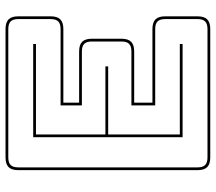

<svg xmlns="http://www.w3.org/2000/svg" viewBox="-63 -707 780 694"><g transform="rotate(-90 327.0 -360.0)"><path d="M105 10Q81 10 70 -1Q59 -12 59 -36V-684Q59 -708 70 -719Q81 -730 105 -730H569Q593 -730 604 -719Q615 -708 615 -684V-567Q615 -543 604 -532Q593 -521 569 -521H303V-464H488Q512 -464 523 -453Q534 -442 534 -418V-311Q534 -287 523 -276Q512 -265 488 -265H303V-199H569Q593 -199 604 -188Q615 -177 615 -153V-36Q615 -12 604 -1Q593 10 569 10ZM569 0Q588 0 596.5 -8.5Q605 -17 605 -36V-153Q605 -172 596.5 -180.5Q588 -189 569 -189H293V-275H488Q507 -275 515.5 -283.5Q524 -292 524 -311V-418Q524 -437 515.5 -445.5Q507 -454 488 -454H293V-531H569Q588 -531 596.5 -539.5Q605 -548 605 -567V-684Q605 -703 596.5 -711.5Q588 -720 569 -720H105Q86 -720 77.5 -711.5Q69 -703 69 -684V-36Q69 -17 77.5 -8.5Q86 0 105 0ZM515 -100V-90H178V-630H515V-620H188V-369H434V-359H188V-100Z"/></g></svg>

Font: Bungee Outline
Style: Regular
Weight: 400
Designer: David Jonathan Ross
Foundry: David Jonathan Ross
Version: Version 1.000;PS 1.0;hotconv 1.0.72;makeotf.lib2.5.5900